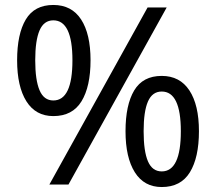

<svg xmlns="http://www.w3.org/2000/svg" viewBox="-20 -744 871 774"><path d="M195 -724Q269 -724 307 -665.5Q345 -607 345 -501Q345 -395 308.5 -335.5Q272 -276 195 -276Q124 -276 86.5 -335.5Q49 -395 49 -501Q49 -607 84 -665.5Q119 -724 195 -724ZM652 -714 256 0H179L575 -714ZM195 -662Q157 -662 139.5 -621.5Q122 -581 122 -501Q122 -421 139.5 -380Q157 -339 195 -339Q272 -339 272 -501Q272 -662 195 -662ZM632 -438Q705 -438 743.5 -379.5Q782 -321 782 -215Q782 -109 745.5 -49.5Q709 10 632 10Q561 10 523.5 -49.5Q486 -109 486 -215Q486 -321 521 -379.5Q556 -438 632 -438ZM632 -375Q594 -375 576.5 -335Q559 -295 559 -215Q559 -134 576.5 -93.5Q594 -53 632 -53Q709 -53 709 -215Q709 -375 632 -375Z"/></svg>

Font: Noto Sans Tifinagh Ghat
Style: Regular
Weight: 400
Designer: JamraPatel
Foundry: JamraPatel LLC
Version: Version 2.006; ttfautohint (v1.8.4.7-5d5b)